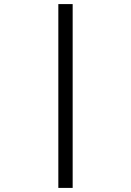

<svg xmlns="http://www.w3.org/2000/svg" viewBox="-20 -780 640 938"><path d="M265 138V-760H335V138Z"/></svg>

Font: iA Writer Mono V
Style: Regular
Weight: 400
Designer: Mike Abbink, Paul van der Laan, Pieter van Rosmalen
Foundry: Bold Monday
Version: Version 2.000